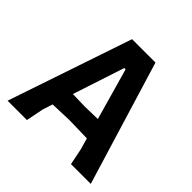

<svg xmlns="http://www.w3.org/2000/svg" viewBox="-167 -792 940 940"><g transform="rotate(45 302.5 -322.0)"><path d="M393 -644 589 0H452L435 -84L418 -144L293 -147L182 -143L165 -91L147 0H13L231 -644ZM304 -517 216 -249 302 -247 389 -249 313 -517Z"/></g></svg>

Font: Alegreya Sans
Style: Bold
Weight: 700
Designer: Juan Pablo del Peral
Foundry: Huerta Tipografica
Version: Version 2.007